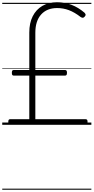

<svg xmlns="http://www.w3.org/2000/svg" viewBox="-20 -1116 837 1717"><path d="M70 0Q62 0 58 -6.5Q54 -13 54 -26Q54 -40 58.5 -45Q63 -50 70 -50H242V-440H102Q94 -440 90 -445.5Q86 -451 86 -465Q86 -479 90 -484.5Q94 -490 102 -490H242V-825Q242 -910 272.5 -970.5Q303 -1031 359 -1063.5Q415 -1096 490 -1096Q560 -1096 620.5 -1072.5Q681 -1049 735 -1003Q742 -996 745 -987.5Q748 -979 738 -968Q729 -957 720.5 -957Q712 -957 701 -964Q647 -1006 596.5 -1025Q546 -1044 491 -1044Q400 -1044 348 -986.5Q296 -929 296 -823V-490H562Q570 -490 574.5 -484.5Q579 -479 579 -466Q579 -452 575 -446Q571 -440 562 -440H296V-50H746Q754 -50 758.5 -45Q763 -40 763 -26Q763 -13 759 -6.5Q755 0 746 0ZM0 571H797V581H0ZM0 -20H797V0H0ZM0 -505H797V-500H0ZM0 -1091H797V-1081H0Z"/></svg>

Font: Playwrite PT Guides
Style: Regular
Weight: 400
Designer: Veronika Burian, José Scaglione
Foundry: TypeTogether
Version: Version 1.003